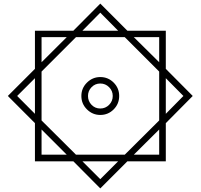

<svg xmlns="http://www.w3.org/2000/svg" viewBox="-20 -904 1124 1076"><path d="M1060.1 -366.2 909.2 -213.9V0H693.8L542 151.9L391.1 0H175.8V-213.9L23.9 -366.2L175.8 -518.1V-731.9H391.1L542 -883.8L693.8 -731.9H909.2V-518.1ZM212.9 -178.2V-37.1H354ZM354 -695.8H212.9V-555.2ZM872.1 -555.2V-695.8H730ZM872.1 -37.1V-178.2L730 -37.1ZM441.9 0 542 100.1 642.1 0ZM175.8 -465.8 76.2 -366.2 175.8 -266.1ZM642.1 -731.9 542 -833 441.9 -731.9ZM872.1 -502.9 679.2 -695.8H405.8L212.9 -502.9V-229L405.8 -37.1H679.2L872.1 -229ZM1007.8 -366.2 909.2 -465.8V-266.1ZM647.9 -366.2Q647.9 -321.8 616.9 -290.8Q585.9 -259.8 542 -259.8Q499 -259.8 467.5 -290.8Q436 -321.8 436 -366.2Q436 -410.2 467.5 -441.2Q499 -472.2 542 -472.2Q585.9 -472.2 616.9 -441.2Q647.9 -410.2 647.9 -366.2ZM611.8 -366.2Q611.8 -395 591.3 -415.5Q570.8 -436 542 -436Q513.2 -436 493.2 -415.5Q473.1 -395 473.1 -366.2Q473.1 -336.9 493.2 -316.4Q513.2 -295.9 542 -295.9Q570.8 -295.9 591.3 -316.4Q611.8 -336.9 611.8 -366.2Z"/></svg>

Font: Noto Kufi Arabic
Style: Regular
Weight: 400
Designer: Monotype Design team
Foundry: Monotype Imaging Inc.
Version: Version 1.02